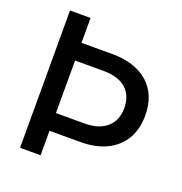

<svg xmlns="http://www.w3.org/2000/svg" viewBox="-131 -843 909 958"><g transform="rotate(20 323.5 -364.5)"><path d="M158 -130V-224H340Q416 -224 458 -261Q500 -298 500 -364Q500 -398 489 -424Q478 -450 457.5 -467.5Q437 -485 407.5 -494Q378 -503 340 -503H158V-597H353Q412 -597 460 -581.5Q508 -566 542 -536Q576 -506 593.5 -463Q611 -420 611 -364Q611 -291 579.5 -238.5Q548 -186 490 -158Q432 -130 352 -130ZM79 0V-729H188V0Z"/></g></svg>

Font: Mona Sans ExtraLight Medium
Style: Regular
Weight: 500
Version: Version 2.000